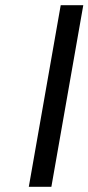

<svg xmlns="http://www.w3.org/2000/svg" viewBox="-20 -720 341 740"><path d="M91 0 214 -700H301L178 0Z"/></svg>

Font: Overpass
Style: Italic
Weight: 400
Italic angle: -10°
Designer: Delve Withrington, Dave Bailey, Thomas Jockin
Foundry: Delve Fonts LLC
Version: Version 4.000